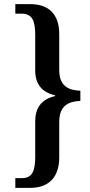

<svg xmlns="http://www.w3.org/2000/svg" viewBox="-20 -780 433 927"><path d="M54 127H127C219 127 266 71 266 -19V-191C266 -271 311 -290 368 -293V-342C311 -344 266 -364 266 -442V-616C266 -707 219 -760 127 -760H54V-714H85C136 -714 150 -679 150 -611V-440C150 -377 180 -334 246 -320V-316C179 -301 150 -258 150 -194V-22C150 44 136 80 86 80H54Z"/></svg>

Font: Noto Serif Bengali Condensed SemiBold
Style: Regular
Weight: 600
Width: 3
Designer: Juan Bruce, Universal Thirst, Indian Type Foundry and the Monotype Design Team.
Foundry: Monotype Imaging Inc.
Version: Version 2.003